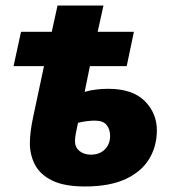

<svg xmlns="http://www.w3.org/2000/svg" viewBox="-20 -664 633 694"><path d="M287 10Q212 10 168.5 -11.5Q125 -33 106.5 -68.5Q88 -104 88 -146Q88 -186 100 -242L139 -425H29L56 -549H167L188 -644H354L333 -549H464L438 -425H305L286 -332Q324 -343 371 -343Q459 -343 503 -299Q547 -255 547 -193Q547 -136 519.5 -90Q492 -44 434.5 -17Q377 10 287 10ZM309 -105Q340 -105 359 -124Q378 -143 378 -173Q378 -196 365.5 -212Q353 -228 323 -228Q310 -228 293.5 -226Q277 -224 262 -220Q257 -197 254 -181.5Q251 -166 251 -154Q251 -132 267 -118.5Q283 -105 309 -105Z"/></svg>

Font: Noto Sans Disp ExtBd
Style: Italic
Weight: 800
Italic angle: -12°
Designer: Monotype Design Team
Foundry: Monotype Imaging Inc.
Version: Version 2.000;GOOG;noto-source:20170915:90ef993387c0